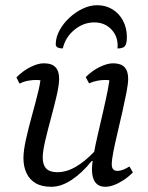

<svg xmlns="http://www.w3.org/2000/svg" viewBox="-20 -705 567 737"><path d="M177 12Q140 12 116.5 -2Q93 -16 81.5 -41Q70 -66 70 -98Q70 -127 80 -171.5Q90 -216 103.5 -264.5Q117 -313 127 -354.5Q137 -396 137 -420L150 -392Q145 -395 137 -396.5Q129 -398 118 -398Q103 -398 87 -395Q71 -392 55 -384L43 -408Q69 -434 97.5 -448Q126 -462 148 -462Q179 -462 193 -447Q207 -432 207 -403Q207 -379 197.5 -338Q188 -297 175.5 -251Q163 -205 153.5 -164.5Q144 -124 144 -100Q144 -72 157.5 -58Q171 -44 200 -44Q235 -44 270.5 -64.5Q306 -85 343 -124L357 -87H332Q295 -41 255 -14.5Q215 12 177 12ZM384 12Q359 12 346 -5Q333 -22 333 -54Q333 -76 339.5 -112Q346 -148 356 -191Q366 -234 376 -277.5Q386 -321 393.5 -358.5Q401 -396 402 -420L416 -392Q411 -395 403 -396.5Q395 -398 383 -398Q369 -398 353 -395Q337 -392 322 -385L309 -409Q334 -434 363 -448Q392 -462 414 -462Q444 -462 458 -447Q472 -432 472 -403Q472 -384 465.5 -350.5Q459 -317 450 -277Q441 -237 431.5 -197Q422 -157 415.5 -124.5Q409 -92 409 -74Q409 -49 431 -49Q441 -49 452.5 -53.5Q464 -58 477 -66L490 -43Q473 -26 454 -13.5Q435 -1 417 5.5Q399 12 384 12ZM353 -685Q386 -685 412 -669Q438 -653 452.5 -625Q467 -597 467 -563Q467 -537 459.5 -528Q452 -519 431 -519Q435 -562 409 -590.5Q383 -619 342 -619Q300 -619 265.5 -590.5Q231 -562 221 -519Q208 -519 201 -523Q194 -527 194 -535Q194 -561 208 -587.5Q222 -614 245.5 -636Q269 -658 297 -671.5Q325 -685 353 -685Z"/></svg>

Font: Petrona
Style: Italic
Weight: 400
Italic angle: -9°
Designer: Ringo R. Seeber
Foundry: Ringo R. Seeber
Version: Version 2.001; ttfautohint (v1.8.3)